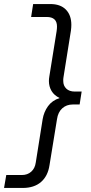

<svg xmlns="http://www.w3.org/2000/svg" viewBox="-70 -750 450 950"><path d="M179 -730Q229 -730 256 -702.5Q283 -675 283 -627Q283 -621 282.5 -614Q282 -607 281 -599L244 -367Q243 -363 243 -358.5Q243 -354 243 -349Q243 -326 258 -311.5Q273 -297 300 -297H334L324 -233H290Q259 -233 238 -214Q217 -195 212 -160L175 67Q167 121 133 150.5Q99 180 42 180H-50L-39 116H38Q66 116 84.5 99.5Q103 83 107 54L141 -160Q147 -196 167.5 -224.5Q188 -253 225 -265Q198 -278 185 -300Q172 -322 172 -349Q172 -354 172.5 -360Q173 -366 174 -371L210 -595Q211 -601 211.5 -607.5Q212 -614 212 -619Q212 -666 161 -666H84L94 -730Z"/></svg>

Font: MuseoModerno Thin Light
Style: Italic
Weight: 300
Italic angle: -9°
Version: Version 1.003